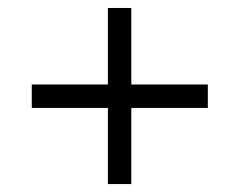

<svg xmlns="http://www.w3.org/2000/svg" viewBox="-20 -587 604 484"><path d="M60.1 -314.9V-374H252V-566.9H311V-374H503.9V-314.9H311V-123H252V-314.9Z"/></svg>

Font: LT Superior
Style: Regular
Weight: 400
Designer: Daniel Lyons
Foundry: LyonsType
Version: Version 1.000